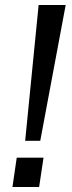

<svg xmlns="http://www.w3.org/2000/svg" viewBox="-20 -743 288 763"><path d="M80 -183.5 133.5 -723H241L140 -183.5ZM29.5 0 46.5 -116.5H153L135.5 0Z"/></svg>

Font: Public Sans
Style: Italic
Weight: 400
Italic angle: -8°
Designer: The Public Sans project authors (U.S. Web Design System). Libre Franklin designed by Pablo Impallari and Rodrigo Fuenzal
Version: Version 1.008; ttfautohint (v1.8.1) -l 8 -r 50 -G 200 -x 14 